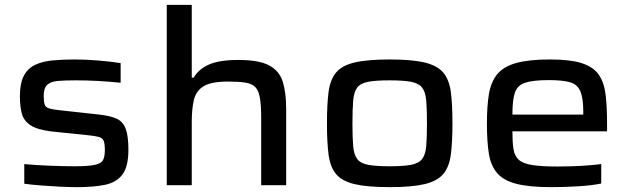

<svg xmlns="http://www.w3.org/2000/svg" viewBox="-20 -763 2593 791"><path d="M298 8Q264 8 225 6Q186 4 148 1Q110 -2 80 -6V-87Q125 -83 181 -80.5Q237 -78 288 -78Q345 -78 371.5 -84Q398 -90 405 -104.5Q412 -119 412 -145Q412 -171 407 -183Q402 -195 386.5 -199Q371 -203 342 -206L196 -221Q135 -228 106.5 -246.5Q78 -265 70 -295Q62 -325 62 -366Q62 -420 78 -450.5Q94 -481 124 -495.5Q154 -510 195.5 -514Q237 -518 288 -518Q334 -518 387.5 -513.5Q441 -509 477 -503V-422Q381 -432 292 -432Q247 -432 218 -429.5Q189 -427 174.5 -413.5Q160 -400 160 -367Q160 -344 164 -332.5Q168 -321 182 -316.5Q196 -312 225 -309L389 -291Q433 -286 459.5 -274.5Q486 -263 497.5 -233.5Q509 -204 509 -146Q509 -76 484 -43.5Q459 -11 412 -1.5Q365 8 298 8Z M667 0V-743H770V-443H778Q797 -477 839.5 -496.5Q882 -516 962 -516Q1047 -516 1089 -493.5Q1131 -471 1145 -426Q1159 -381 1159 -313V0H1056V-277Q1056 -328 1051 -358.5Q1046 -389 1032.5 -403.5Q1019 -418 991.5 -422.5Q964 -427 919 -427Q850 -427 818.5 -407.5Q787 -388 778.5 -350.5Q770 -313 770 -261V0Z M1585 8Q1493 8 1440.5 -4.5Q1388 -17 1364 -46.5Q1340 -76 1333.5 -127Q1327 -178 1327 -255Q1327 -332 1333.5 -383Q1340 -434 1364 -463.5Q1388 -493 1440.5 -505.5Q1493 -518 1585 -518Q1677 -518 1729.5 -505.5Q1782 -493 1806.5 -463.5Q1831 -434 1837.5 -383Q1844 -332 1844 -255Q1844 -178 1837.5 -127Q1831 -76 1806.5 -46.5Q1782 -17 1729.5 -4.5Q1677 8 1585 8ZM1585 -78Q1642 -78 1673.5 -84Q1705 -90 1719 -108Q1733 -126 1736 -161Q1739 -196 1739 -255Q1739 -313 1736 -348.5Q1733 -384 1719 -402Q1705 -420 1673.5 -426Q1642 -432 1585 -432Q1528 -432 1496.5 -426Q1465 -420 1451.5 -402Q1438 -384 1435 -348.5Q1432 -313 1432 -255Q1432 -196 1435 -161Q1438 -126 1451.5 -108Q1465 -90 1496.5 -84Q1528 -78 1585 -78Z M2251 8Q2161 8 2108 -5.5Q2055 -19 2028.5 -49.5Q2002 -80 1994 -130Q1986 -180 1986 -254Q1986 -324 1994 -374Q2002 -424 2027.5 -456Q2053 -488 2105 -503Q2157 -518 2246 -518Q2330 -518 2377.5 -502.5Q2425 -487 2447 -455Q2469 -423 2475 -373Q2481 -323 2481 -253V-222H2091Q2091 -177 2095.5 -148.5Q2100 -120 2117.5 -104.5Q2135 -89 2173 -83Q2211 -77 2277 -77Q2304 -77 2336.5 -78Q2369 -79 2401 -81.5Q2433 -84 2457 -87V-7Q2419 1 2362 4.5Q2305 8 2251 8ZM2091 -291H2383V-302Q2383 -360 2370.5 -388Q2358 -416 2327 -424.5Q2296 -433 2242 -433Q2175 -433 2143 -422Q2111 -411 2101 -380.5Q2091 -350 2091 -291Z"/></svg>

Font: Saira Expanded Medium
Style: Regular
Weight: 500
Width: 7
Designer: Hector Gatti with collaboration of the Omnibus-Type team
Foundry: Omnibus-Type
Version: Version 1.100; ttfautohint (v1.8.3)